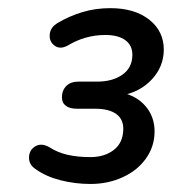

<svg xmlns="http://www.w3.org/2000/svg" viewBox="-20 -729 422 471"><path d="M67.4 -314.1Q50.5 -325.2 51.2 -343.4Q51.9 -361.7 67 -370.3Q82.1 -379 101.7 -367.5Q121.3 -354.8 145.9 -349.2Q170.6 -343.6 201.5 -343.6Q236.2 -343.6 258.8 -360.9Q281.4 -378.2 282.4 -410.4Q283.4 -435.9 265.5 -449.1Q247.5 -462.3 213 -462.3H168.1Q151.3 -462.3 141.6 -469.5Q131.9 -476.6 131.9 -490.2Q131.9 -507.1 142.6 -518Q153.3 -528.8 172.7 -528.8H218.6Q256.1 -528.8 280.2 -545.8Q304.3 -562.7 304.7 -593.3Q305.1 -617.5 287.6 -630.3Q270.2 -643.2 238.2 -643.2Q189 -643.2 145.8 -617.1Q127.2 -607.2 113.9 -617Q100.5 -626.9 102 -644.6Q103.6 -662.3 121.7 -672.8Q149.5 -689.4 181.8 -699.2Q214.1 -709 250.5 -709Q310.7 -709 346.4 -680.5Q382.1 -652 381.8 -606.7Q381.4 -565 352.1 -533.8Q322.8 -502.6 276.8 -494.6L277.1 -502.3Q315.8 -493.9 337.7 -467.8Q359.5 -441.6 359.2 -405.6Q358.8 -369 337.7 -339.7Q316.7 -310.4 280.7 -294.1Q244.8 -277.7 201.7 -277.7Q164.4 -277.7 128.6 -286.8Q92.7 -295.9 67.4 -314.1Z"/></svg>

Font: SN Pro Thin
Style: Italic
Weight: 200
Italic angle: -9°
Designer: Tobias Whetton
Foundry: Supernotes
Version: Version 1.003;Glyphs 3.3 (3324)